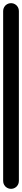

<svg xmlns="http://www.w3.org/2000/svg" viewBox="-20 -1200 140 1220"><path d="M0 -50.3H100V-1130.3H0ZM50.3 -100Q36.3 -100 24.8 -93.3Q13.3 -86.7 6.7 -75.2Q0 -63.7 0 -50.3Q0 -36.3 6.7 -24.8Q13.3 -13.3 24.8 -6.7Q36.3 0 50.3 0Q63.7 0 75.2 -6.7Q86.7 -13.3 93.3 -24.8Q100 -36.3 100 -50.3Q100 -63.7 93.3 -75.2Q86.7 -86.7 75.2 -93.3Q63.7 -100 50.3 -100ZM50.3 -1180Q36.3 -1180 24.8 -1173.3Q13.3 -1166.7 6.7 -1155.2Q0 -1143.7 0 -1130.3Q0 -1116.3 6.7 -1104.8Q13.3 -1093.3 24.8 -1086.7Q36.3 -1080 50.3 -1080Q63.7 -1080 75.2 -1086.7Q86.7 -1093.3 93.3 -1104.8Q100 -1116.3 100 -1130.3Q100 -1143.7 93.3 -1155.2Q86.7 -1166.7 75.2 -1173.3Q63.7 -1180 50.3 -1180Z"/></svg>

Font: Wavefont Thin
Style: Regular
Weight: 100
Monospace: yes
Version: Version 3.005;gftools[0.9.33]